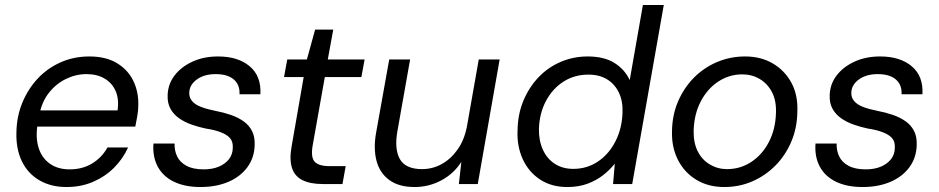

<svg xmlns="http://www.w3.org/2000/svg" viewBox="-20 -740 3776 772"><path d="M247 12Q185 12 138.5 -15Q92 -42 68 -91.5Q44 -141 46 -208Q47 -272 70 -327.5Q93 -383 132 -424.5Q171 -466 224 -489.5Q277 -513 339 -513Q406 -513 450.5 -486Q495 -459 516.5 -414Q538 -369 536 -314Q536 -296 532 -273Q528 -250 524 -231H111L122 -296H453Q459 -343 444.5 -375Q430 -407 400 -424.5Q370 -442 328 -442Q285 -442 245 -422.5Q205 -403 176 -366Q147 -329 137 -273L132 -245Q122 -190 134.5 -148Q147 -106 179.5 -82.5Q212 -59 260 -59Q312 -59 351 -83Q390 -107 412 -147H495Q474 -101 438.5 -65.5Q403 -30 354.5 -9Q306 12 247 12Z M786 12Q723 12 679 -9.5Q635 -31 614 -70.5Q593 -110 597 -163H682Q681 -135 692 -111.5Q703 -88 729.5 -73.5Q756 -59 799 -59Q834 -59 860 -70Q886 -81 901 -100.5Q916 -120 916 -147Q917 -171 904.5 -185Q892 -199 867 -208.5Q842 -218 808 -223Q779 -229 750.5 -239Q722 -249 700 -264.5Q678 -280 665.5 -302.5Q653 -325 654 -356Q655 -401 681.5 -436Q708 -471 753.5 -492Q799 -513 857 -513Q937 -513 984 -473.5Q1031 -434 1027 -361H943Q945 -399 920 -420.5Q895 -442 847 -442Q801 -442 771.5 -420.5Q742 -399 741 -368Q740 -348 752.5 -333.5Q765 -319 788.5 -310Q812 -301 847 -294Q879 -288 908 -278Q937 -268 959 -252.5Q981 -237 993 -214Q1005 -191 1004 -158Q1003 -106 974.5 -67.5Q946 -29 897.5 -8.5Q849 12 786 12Z M1278 0Q1227 0 1195.5 -16Q1164 -32 1153.5 -66.5Q1143 -101 1153 -154L1201 -430H1122L1135 -501H1214L1247 -621H1320L1298 -501H1446L1433 -430H1286L1237 -154Q1229 -107 1245.5 -89.5Q1262 -72 1305 -72H1370L1357 0Z M1647 12Q1584 12 1545.5 -16Q1507 -44 1494 -93Q1481 -142 1492 -205L1545 -501H1629L1578 -213Q1565 -140 1588 -100Q1611 -60 1677 -60Q1719 -60 1755.5 -80Q1792 -100 1819 -137.5Q1846 -175 1857 -229L1905 -501H1989L1901 0H1825L1835 -89Q1804 -41 1754 -14.5Q1704 12 1647 12Z M2261 12Q2197 12 2151 -18.5Q2105 -49 2081.5 -101Q2058 -153 2061 -216Q2062 -281 2084.5 -335Q2107 -389 2145 -429Q2183 -469 2234 -491Q2285 -513 2343 -513Q2409 -513 2450.5 -487Q2492 -461 2512 -418L2565 -720H2649L2522 0H2445L2452 -82Q2433 -58 2406 -36.5Q2379 -15 2343 -1.5Q2307 12 2261 12ZM2285 -61Q2341 -61 2385 -91Q2429 -121 2455 -172.5Q2481 -224 2483 -287Q2485 -333 2468.5 -367.5Q2452 -402 2421 -421Q2390 -440 2346 -440Q2290 -440 2246 -412Q2202 -384 2175.5 -334.5Q2149 -285 2147 -222Q2146 -176 2162.5 -139Q2179 -102 2210.5 -81.5Q2242 -61 2285 -61Z M2892 12Q2828 12 2780 -17Q2732 -46 2706 -97Q2680 -148 2682 -213Q2683 -278 2706.5 -332.5Q2730 -387 2770 -427.5Q2810 -468 2863 -490.5Q2916 -513 2976 -513Q3040 -513 3088 -484.5Q3136 -456 3162.5 -406.5Q3189 -357 3186 -290Q3185 -225 3161.5 -170Q3138 -115 3098 -74.5Q3058 -34 3005.5 -11Q2953 12 2892 12ZM2903 -60Q2957 -60 3001 -89Q3045 -118 3071.5 -169Q3098 -220 3100 -285Q3102 -335 3084 -369.5Q3066 -404 3034.5 -422.5Q3003 -441 2965 -441Q2912 -441 2868 -412Q2824 -383 2797.5 -332Q2771 -281 2769 -215Q2768 -166 2785.5 -131.5Q2803 -97 2834.5 -78.5Q2866 -60 2903 -60Z M3448 12Q3385 12 3341 -9.5Q3297 -31 3276 -70.5Q3255 -110 3259 -163H3344Q3343 -135 3354 -111.5Q3365 -88 3391.5 -73.5Q3418 -59 3461 -59Q3496 -59 3522 -70Q3548 -81 3563 -100.5Q3578 -120 3578 -147Q3579 -171 3566.5 -185Q3554 -199 3529 -208.5Q3504 -218 3470 -223Q3441 -229 3412.5 -239Q3384 -249 3362 -264.5Q3340 -280 3327.5 -302.5Q3315 -325 3316 -356Q3317 -401 3343.5 -436Q3370 -471 3415.5 -492Q3461 -513 3519 -513Q3599 -513 3646 -473.5Q3693 -434 3689 -361H3605Q3607 -399 3582 -420.5Q3557 -442 3509 -442Q3463 -442 3433.5 -420.5Q3404 -399 3403 -368Q3402 -348 3414.5 -333.5Q3427 -319 3450.5 -310Q3474 -301 3509 -294Q3541 -288 3570 -278Q3599 -268 3621 -252.5Q3643 -237 3655 -214Q3667 -191 3666 -158Q3665 -106 3636.5 -67.5Q3608 -29 3559.5 -8.5Q3511 12 3448 12Z"/></svg>

Font: DM Sans 18pt
Style: Italic
Weight: 400
Italic angle: -10°
Designer: Colophon Foundry, Jonny Pinhorn
Foundry: Colophon Foundry
Version: Version 4.004;gftools[0.9.30]